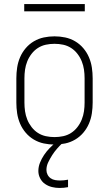

<svg xmlns="http://www.w3.org/2000/svg" viewBox="-20 -708 540 951"><path d="M250 8Q223 8 197 2.5Q171 -3 148 -16.5Q125 -30 107.5 -50.5Q90 -71 79.5 -95.5Q69 -120 65 -146.5Q61 -173 61 -200V-320Q61 -347 65 -373.5Q69 -400 79.5 -424.5Q90 -449 107.5 -469.5Q125 -490 148 -503.5Q171 -517 197 -522.5Q223 -528 250 -528Q277 -528 303 -522.5Q329 -517 352 -503.5Q375 -490 392.5 -469.5Q410 -449 420.5 -424.5Q431 -400 435 -373.5Q439 -347 439 -320V-200Q439 -173 435 -146.5Q431 -120 420.5 -95.5Q410 -71 392.5 -50.5Q375 -30 352 -16.5Q329 -3 303 2.5Q277 8 250 8ZM250 -29Q272 -29 293 -33.5Q314 -38 332 -49.5Q350 -61 363.5 -78.5Q377 -96 385 -116Q393 -136 396 -157Q399 -178 399 -200V-320Q399 -342 396 -363Q393 -384 385 -404Q377 -424 363.5 -441.5Q350 -459 332 -470.5Q314 -482 293 -486.5Q272 -491 250 -491Q228 -491 207 -486.5Q186 -482 168 -470.5Q150 -459 136.5 -441.5Q123 -424 115 -404Q107 -384 104 -363Q101 -342 101 -320V-200Q101 -178 104 -157Q107 -136 115 -116Q123 -96 136.5 -78.5Q150 -61 168 -49.5Q186 -38 207 -33.5Q228 -29 250 -29ZM275 223Q256 223 237.5 218.5Q219 214 203.5 203.5Q188 193 179 175.5Q170 158 170 139Q170 118 178 98Q186 78 198 60Q210 42 225 26.5Q240 11 256 -2L264 -8H290V0Q275 14 262 29Q249 44 238.5 60.5Q228 77 219 95.5Q210 114 210 134Q210 146 215.5 157Q221 168 231 175Q241 182 253.5 184Q266 186 278 186Q287 186 297 185Q307 184 317 182V219Q306 221 296 222Q286 223 275 223ZM100 -652V-688H400V-652Z"/></svg>

Font: Iosevka SS04 Extralight
Style: Regular
Weight: 200
Monospace: yes
Designer: Belleve Invis
Foundry: Belleve Invis
Version: Version 19.0.0; ttfautohint (v1.8.4)